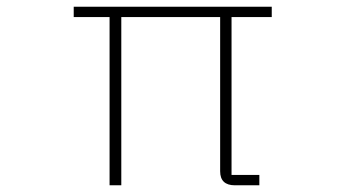

<svg xmlns="http://www.w3.org/2000/svg" viewBox="-20 -553 1040 573"><path d="M307 0V-502H200V-533H791V-502H671V-31H754V0H681Q637 0 637 -42V-502H342V0Z"/></svg>

Font: IBM Plex Sans JP ExtraLight
Style: Regular
Weight: 200
Designer: Mike Abbink; Paul van der Laan; Pieter van Rosmalen; Wujin Sim; Yejin Wi; Jinhee Kim; Boomi Park; Yona Kim; Kichan Ma
Foundry: Sandoll Inc.
Version: Version 1.001